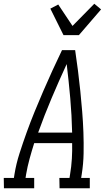

<svg xmlns="http://www.w3.org/2000/svg" viewBox="-50 -1002 570 1022"><path d="M-29 0 -30 -55H24L27 -74Q36 -130 54 -186Q72 -242 92 -297.5Q112 -353 134.5 -408Q157 -463 180.5 -517.5Q204 -572 229 -626.5Q254 -681 280 -735H350Q358 -681 365 -626.5Q372 -572 377.5 -517.5Q383 -463 387.5 -408Q392 -353 394 -297.5Q396 -242 395 -186Q394 -130 385 -74L382 -55H428V0H267L266 -55H320L323 -74Q330 -115 332.5 -157Q335 -199 334 -240H132Q119 -199 107.5 -157Q96 -115 89 -74L86 -55H132V0ZM153 -296H334Q332 -388 324 -479Q316 -570 305 -661Q263 -570 224.5 -479Q186 -388 153 -296ZM288 -815 218 -956 260 -978 336 -864 452 -982 488 -952 370 -815Z"/></svg>

Font: Iosevka Curly Slab Light
Style: Italic
Weight: 300
Italic angle: -9°
Monospace: yes
Designer: Belleve Invis
Foundry: Belleve Invis
Version: Version 22.1.2; ttfautohint (v1.8.4)